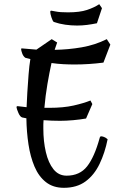

<svg xmlns="http://www.w3.org/2000/svg" viewBox="-20 -864 582 917"><path d="M285 33Q234 33 199.5 6Q165 -21 145 -68Q125 -115 116 -174.5Q107 -234 106 -299L86 -303Q76 -306 68 -324.5Q60 -343 59 -351Q59 -356 61 -356.5Q63 -357 64 -357Q75 -356 86 -354.5Q97 -353 107 -352Q108 -380 110.5 -422.5Q113 -465 116.5 -508.5Q120 -552 125 -582Q119 -584 113 -585Q107 -586 101 -588Q91 -595 86 -609Q81 -623 81 -628Q81 -633 83 -633L154 -627L227 -677L253 -661L241 -626Q306 -627 370 -638Q434 -649 490 -677L507 -651L474 -565Q404 -556 337 -556Q309 -556 281.5 -557.5Q254 -559 226 -563Q216 -518 206.5 -462.5Q197 -407 192 -349H215Q283 -349 331.5 -360Q380 -371 412 -384L421 -367L391 -298Q363 -293 329.5 -290Q296 -287 267 -287Q227 -287 188 -290Q187 -280 187 -270Q187 -260 187 -250Q187 -189 199 -137.5Q211 -86 235.5 -55.5Q260 -25 298 -25Q361 -25 396 -69.5Q431 -114 456 -205Q458 -213 463 -213Q468 -213 476.5 -210Q485 -207 494 -199Q481 -134 455.5 -81Q430 -28 388.5 2.5Q347 33 285 33ZM348 -742Q320 -742 292 -746Q264 -750 237 -759Q231 -764 225.5 -781.5Q220 -799 220 -807Q220 -813 225 -813Q228 -813 247 -809Q266 -805 305 -805Q361 -805 395.5 -816.5Q430 -828 454 -844L467 -825L443 -753Q419 -748 395.5 -745Q372 -742 348 -742Z"/></svg>

Font: Julee
Style: Regular
Weight: 400
Designer: Julian Tunni
Foundry: Julian Tunni
Version: Version 1.002; ttfautohint (v1.8.4.7-5d5b);gftools[0.9.23]